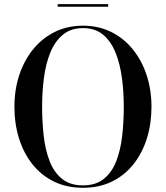

<svg xmlns="http://www.w3.org/2000/svg" viewBox="-20 -882 788 912"><path d="M374 10Q297 10 236.5 -19.5Q176 -49 134 -102Q92 -155 70.2 -224.8Q48.5 -294.5 48.5 -375Q48.5 -455.5 71.5 -525.2Q94.5 -595 137.5 -648Q180.5 -701 240.5 -730.5Q300.5 -760 374 -760Q447.5 -760 507.5 -730.5Q567.5 -701 610.5 -648Q653.5 -595 676.5 -525.2Q699.5 -455.5 699.5 -375Q699.5 -294.5 677.8 -224.8Q656 -155 614 -102Q572 -49 511.5 -19.5Q451 10 374 10ZM374 -1.5Q435.5 -1.5 473.8 -32.8Q512 -64 532.5 -117.2Q553 -170.5 560.5 -237.5Q568 -304.5 568 -375Q568 -446 559 -512.8Q550 -579.5 528.5 -632.8Q507 -686 469.5 -717.2Q432 -748.5 374 -748.5Q316.5 -748.5 278.8 -717.2Q241 -686 219.2 -632.8Q197.5 -579.5 188.8 -512.8Q180 -446 180 -375Q180 -304.5 187.5 -237.5Q195 -170.5 215.5 -117.2Q236 -64 274.2 -32.8Q312.5 -1.5 374 -1.5ZM254 -850V-862.5H494V-850Z"/></svg>

Font: Bodoni Moda 18pt Medium
Style: Regular
Weight: 500
Designer: Owen Earl
Foundry: indestructible type
Version: Version 2.004